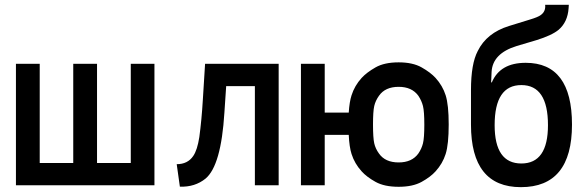

<svg xmlns="http://www.w3.org/2000/svg" viewBox="-20 -772 2450 800"><path d="M623.5 0H46.4V-506.3H145.5V-92.8H285.2V-506.3H384.3V-92.8H524.9V-506.3H623.5Z M1141.1 0H1042V-413.1H922.4L915 -302.7Q901.4 -82 836.4 -27.8Q792.5 7.8 729.5 5.9L716.3 -87.9Q762.2 -87.9 785.2 -122.1Q802.2 -147 810.5 -200.7Q820.3 -272.9 825.2 -356.9L834.5 -506.3H1141.1Z M1333 0H1233.9V-506.3H1333V-302.7H1433.1Q1436 -348.1 1444.8 -375Q1457.5 -415 1486.8 -447.3Q1507.8 -470.2 1544.7 -491.2Q1581.5 -512.2 1641.1 -512.2Q1699.7 -512.2 1736.8 -491.2Q1773.9 -470.2 1794.9 -447.3Q1824.2 -415 1836.9 -375Q1849.6 -335 1849.6 -253.4Q1849.6 -170.4 1836.9 -130.4Q1824.2 -90.3 1794.9 -58.1Q1773.9 -34.7 1736.8 -14.2Q1699.7 6.3 1641.1 6.3Q1581.5 6.3 1544.7 -14.2Q1507.8 -34.7 1486.8 -58.1Q1457.5 -90.3 1444.8 -130.4Q1435.5 -159.2 1433.1 -210H1333ZM1748 -252.4Q1748 -307.6 1742.4 -330.1Q1736.8 -352.5 1723.1 -373Q1696.3 -410.2 1641.1 -410.2Q1585 -410.2 1559.1 -373Q1544.4 -352.5 1539.3 -330.1Q1534.2 -307.6 1534.2 -253.4Q1534.2 -197.8 1539.3 -175Q1544.4 -152.3 1559.1 -132.3Q1585 -95.2 1641.1 -95.2Q1696.3 -95.2 1723.1 -132.3Q1736.8 -152.3 1742.4 -174.8Q1748 -197.3 1748 -252.4Z M2363.3 -252.9Q2363.3 7.8 2150.4 7.8Q1942.4 7.8 1942.4 -252.9V-396.5Q1942.4 -506.3 1970.7 -559.6Q2007.8 -634.8 2100.6 -663.6L2187.5 -690.4Q2222.2 -700.7 2233.4 -709.5Q2254.4 -724.6 2251.5 -752H2350.1L2349.1 -737.3Q2345.2 -680.2 2307.6 -647.9Q2279.3 -624.5 2214.4 -604.5L2132.3 -580.1Q2032.7 -549.3 2028.3 -472.7L2026.4 -428.7H2029.3Q2063.5 -510.3 2170.4 -510.3Q2363.3 -510.3 2363.3 -252.9ZM2263.2 -250.5Q2263.2 -417.5 2152.3 -417.5Q2041 -417.5 2041 -250.5Q2041 -90.8 2152.3 -90.8Q2263.2 -90.8 2263.2 -250.5Z"/></svg>

Font: Alte DIN 1451 Mittelschrift
Style: Regular
Weight: 400
Designer: Peter Wiegel
Foundry: Peter Wiegel
Version: Version 1.002 September 20, 2019